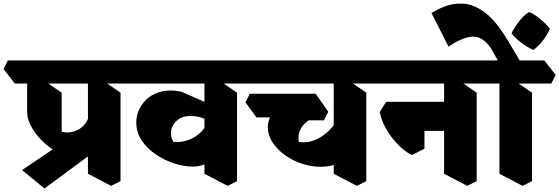

<svg xmlns="http://www.w3.org/2000/svg" viewBox="-85 -1015 3192 1096"><path d="M371 -113Q325 -113 274 -132.5Q223 -152 175 -193Q130 -232 100 -281Q70 -330 70 -378V-599L147 -568L267 -486V-263Q275 -261 283.5 -260Q292 -259 299 -259Q327 -259 354 -271Q381 -283 401 -308.5Q421 -334 428 -373L506 -227L385 -114Q381 -113 378 -113Q375 -113 371 -113ZM169 61 41 -44 433 -310 503 -186ZM549 46 417 -23V-599L483 -568L603 -486V19ZM0 -538 -65 -621 -40 -670H673L738 -587L713 -538Z M1015 -64Q966 -64 910 -82Q854 -100 804.5 -133.5Q755 -167 724 -213Q693 -259 693 -316Q693 -356 710.5 -392.5Q728 -429 761 -456Q794 -483 841.5 -493.5Q889 -504 949 -492L1163 -398L1138 -304Q1100 -332 1068 -342.5Q1036 -353 1002 -353Q965 -353 940 -338Q915 -323 902.5 -300Q890 -277 891 -251.5Q892 -226 905 -205Q937 -202 967 -209Q997 -216 1024 -232Q1051 -248 1071 -270.5Q1091 -293 1101 -321L1165 -136Q1135 -104 1098 -84Q1061 -64 1015 -64ZM1214 46 1082 -23V-599L1148 -568L1268 -486V19ZM673 -538 608 -621 633 -670H1338L1403 -587L1378 -538Z M1746 -63Q1699 -63 1652 -76.5Q1605 -90 1565 -114Q1513 -145 1478.5 -191Q1444 -237 1444 -289Q1444 -343 1482.5 -382.5Q1521 -422 1581 -445L1740 -352Q1709 -347 1685 -333Q1661 -319 1644.5 -299Q1628 -279 1622 -255Q1616 -231 1621 -205Q1654 -199 1687 -207.5Q1720 -216 1749 -234.5Q1778 -253 1800 -276.5Q1822 -300 1832 -324L1903 -126Q1875 -96 1836 -79.5Q1797 -63 1746 -63ZM1556 -328 1522 -345H1379L1316 -431L1341 -480H1717L1789 -377L1764 -328ZM1952 46 1820 -23V-599L1886 -568L2006 -486V19ZM1338 -538 1273 -621 1298 -670H2076L2141 -587L2116 -538Z M2582 46 2450 -23V-599L2516 -568L2636 -486V19ZM2266 -130Q2222 -152 2182.5 -194Q2143 -236 2116.5 -284.5Q2090 -333 2083 -376L2119 -434H2271L2338 -392V-166ZM2246 -268 2215 -434H2543L2565 -268ZM2076 -538 2011 -621 2036 -670H2706L2771 -587L2746 -538Z M2800 -593 2727 -723Q2685 -798 2627.5 -805Q2570 -812 2475 -749L2378 -941Q2453 -986 2515 -993Q2577 -1000 2629.5 -976Q2682 -952 2726.5 -904Q2771 -856 2810 -790L2900 -639ZM2898 46 2766 -23V-599L2832 -568L2952 -486V19ZM2706 -538 2641 -621 2666 -670H3022L3087 -587L3062 -538Z M2959 -730Q2940 -738 2916 -753.5Q2892 -769 2870 -788Q2848 -807 2835 -825Q2853 -861 2880 -895.5Q2907 -930 2935 -946Q2957 -938 2980 -921Q3003 -904 3022.5 -885.5Q3042 -867 3054 -851Q3041 -818 3014 -783.5Q2987 -749 2959 -730Z"/></svg>

Font: Eczar ExtraBold
Style: Regular
Weight: 800
Designer: Vaibhav Singh
Foundry: Rosetta Type Foundry
Version: Version 2.000